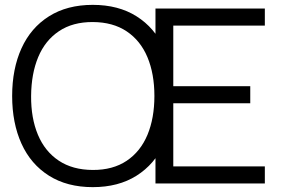

<svg xmlns="http://www.w3.org/2000/svg" viewBox="-20 -755 1160 790"><path d="M30 -360Q30 -471.5 68.4 -556.2Q106.8 -640.8 181.5 -687.9Q256.2 -735 361.7 -735Q467.2 -735 541.8 -687.9Q616.5 -640.8 654.9 -556.2Q693.3 -471.5 693.3 -360Q693.3 -248.5 654.9 -163.8Q616.5 -79.2 541.8 -32.1Q467.2 15 361.7 15Q256.2 15 181.5 -32.1Q106.8 -79.2 68.4 -163.8Q30 -248.5 30 -360ZM615.3 -360Q615.3 -451.2 586.7 -519.6Q558 -588 501.2 -626Q444.5 -664 361.7 -664.3Q279.3 -664.7 222.5 -626.6Q165.7 -588.5 137.2 -520.1Q108.7 -451.7 108 -360Q107.3 -269.2 136 -200.6Q164.7 -132 221.8 -94Q278.8 -56 361.7 -55.7Q444.3 -55.3 501.2 -93.4Q558 -131.5 586.7 -200.1Q615.3 -268.7 615.3 -360ZM619.7 -720H1069.7V-649.7H693V-400.3H1009.7V-330H693V-70.3H1069.7V0H619.7Z"/></svg>

Font: Tap Sans
Style: Regular
Weight: 400
Designer: Tap Payments
Foundry: Tap Payments
Version: Version 1.001;Glyphs 3.1.2 (3151)